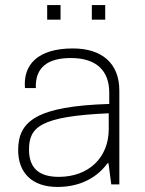

<svg xmlns="http://www.w3.org/2000/svg" viewBox="-20 -731 575 761"><path d="M167 -653H220V-711H167ZM344 -653H397V-711H344ZM208 10C302 10 368 -31 406 -84H410L421 0H453V-372C453 -480 384 -539 269 -539C128 -539 71 -473 79 -382H122C119 -464 169 -501 261 -501C364 -501 413 -449 413 -364V-319C127 -310 52 -252 52 -136C52 -47 106 10 208 10ZM213 -30C132 -30 95 -67 95 -138C95 -227 139 -270 411 -282V-219C411 -107 332 -30 213 -30Z"/></svg>

Font: Kathrein 35 Thin
Style: Regular
Weight: 250
Designer: Lazydogs Typefoundry, based on Open Sans by Ascender Corporation
Foundry: Lazydogs Typefoundry
Version: Version 1.003;PS 001.003;hotconv 1.0.88;makeotf.lib2.5.64775